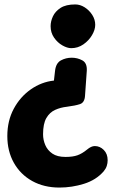

<svg xmlns="http://www.w3.org/2000/svg" viewBox="-20 -575 554 865"><path d="M248 270Q178 270 125 240.5Q72 211 42.5 158.5Q13 106 13 38Q13 -31 42 -85Q71 -139 119 -172.5Q167 -206 223 -212L228 -256Q232 -291 254.5 -303Q277 -315 303 -315Q329 -315 351 -303Q373 -291 371 -256L363 -143Q361 -113 340.5 -106Q320 -99 281 -94Q253 -91 228.5 -80Q204 -69 189 -43.5Q174 -18 174 30Q174 55 184 78.5Q194 102 216 117Q238 132 275 132Q308 132 329 124.5Q350 117 372 99Q391 83 407 83Q430 83 447.5 100.5Q465 118 465 147Q465 160 461 172.5Q457 185 447 197Q413 236 358.5 253Q304 270 248 270ZM301 -358Q283 -358 261 -370.5Q239 -383 223.5 -405.5Q208 -428 208 -457Q208 -479 218.5 -501.5Q229 -524 253 -539.5Q277 -555 319 -555Q341 -555 361.5 -542Q382 -529 395.5 -508Q409 -487 409 -463Q409 -441 394.5 -416.5Q380 -392 355.5 -375Q331 -358 301 -358Z"/></svg>

Font: Playpen Sans ExtraBold
Style: Regular
Weight: 800
Designer: Laura Meseguer, Veronika Burian, José Scaglione
Foundry: TypeTogether
Version: Version 1.001